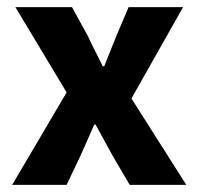

<svg xmlns="http://www.w3.org/2000/svg" viewBox="-20 -516 554 536"><path d="M14 0 166 -258 23 -496H181L225 -416Q231 -402 267 -331H271Q277 -347 289.5 -377.5Q302 -408 305 -416L339 -496H491L347 -241L500 0H342L294 -82Q286 -96 270.5 -125Q255 -154 247 -168H243Q238 -156 225 -127Q212 -98 205 -82L166 0Z"/></svg>

Font: Toshiba Sans
Style: Bold
Weight: 700
Designer: Paul D. Hunt
Foundry: Toshiba Corporation
Version: Version 2.020;PS 2.0;hotconv 1.0.86;makeotf.lib2.5.63406